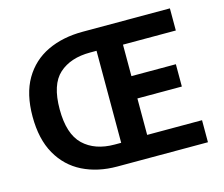

<svg xmlns="http://www.w3.org/2000/svg" viewBox="-96 -801 1083 929"><g transform="rotate(-15 445.0 -336.5)"><path d="M382.3 0Q285.2 0 209.7 -37.6Q134.3 -75.2 91.6 -150.6Q48.8 -226.1 48.8 -339.4Q48.8 -452.1 92 -526.1Q135.3 -600.1 211.9 -636.7Q288.6 -673.3 389.6 -673.3H826.2V-562.5H561.5V-404.8H784.2V-293H561.5V-110.4H836.4V0ZM397.9 -106H430.2V-566.9H397.9Q299.3 -566.9 241.9 -515.1Q184.6 -463.4 184.6 -339.4Q184.6 -215.3 241.9 -160.6Q299.3 -106 397.9 -106Z"/></g></svg>

Font: Akatab ExtraBold
Style: Regular
Weight: 800
Designer: SIL International
Foundry: SIL International
Version: Version 3.000